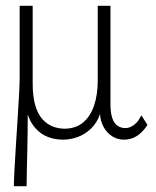

<svg xmlns="http://www.w3.org/2000/svg" viewBox="-20 -473 540 664"><path d="M28 171Q28 153 30 115Q32 77 35 30Q38 -17 41 -64Q44 -111 46 -148Q48 -185 48 -202V-453H93V-185Q93 -139 102 -108.5Q111 -78 127 -60.5Q143 -43 162.5 -35.5Q182 -28 203 -28Q242 -28 267.5 -49.5Q293 -71 305.5 -108.5Q318 -146 318 -194V-453H362V-113Q362 -84 368 -65.5Q374 -47 386 -38.5Q398 -30 414 -30Q428 -30 442 -40Q456 -50 463 -64L469 -74L490 -41Q473 -15 453 -2.5Q433 10 408 10Q386 10 367.5 -2Q349 -14 338 -34.5Q327 -55 326 -79Q316 -49 295.5 -29Q275 -9 249.5 0.5Q224 10 198 10Q170 10 145.5 0.5Q121 -9 103 -29Q85 -49 76 -77Q76 -46 75.5 -15.5Q75 15 74.5 46Q74 77 73 108Q72 139 72 171Z"/></svg>

Font: Inconsolata Light
Style: Regular
Weight: 300
Designer: Raph Levien, Cyreal, Brenton Simpson
Foundry: Raph Levien, Cyreal, Google
Version: Version 3.001